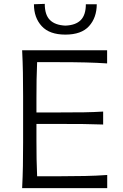

<svg xmlns="http://www.w3.org/2000/svg" viewBox="-20 -973 634 993"><path d="M94.5 0Q97.5 -60 98.5 -115.2Q99.5 -170.5 99.5 -236.5V-475Q99.5 -541 98.5 -597Q97.5 -653 94.5 -713H534V-645Q483 -648.5 424.5 -650Q366 -651.5 287 -651.5H172Q170 -606.5 169.2 -561.8Q168.5 -517 168.5 -465.5V-391.5H294.5Q364.5 -391.5 415.2 -392.2Q466 -393 513.5 -396V-329Q463 -331 412.5 -331.5Q362 -332 293.5 -332H168.5V-246.5Q168.5 -195.5 169.2 -151Q170 -106.5 172 -61.5H293Q360 -61.5 419.5 -62.8Q479 -64 534.5 -68V0ZM318 -794Q236 -794 195.8 -837.8Q155.5 -881.5 155.5 -951L211.5 -953Q211.5 -896.5 238 -869.8Q264.5 -843 318 -840.5Q371.5 -842.5 397.8 -869.2Q424 -896 424 -951H480.5Q480 -881.5 440.5 -837.8Q401 -794 318 -794Z"/></svg>

Font: Commissioner Flair Light
Style: Regular
Weight: 300
Designer: Kostas Bartsokas
Foundry: Kostas Bartsokas
Version: Version 1.000; ttfautohint (v1.8.3)